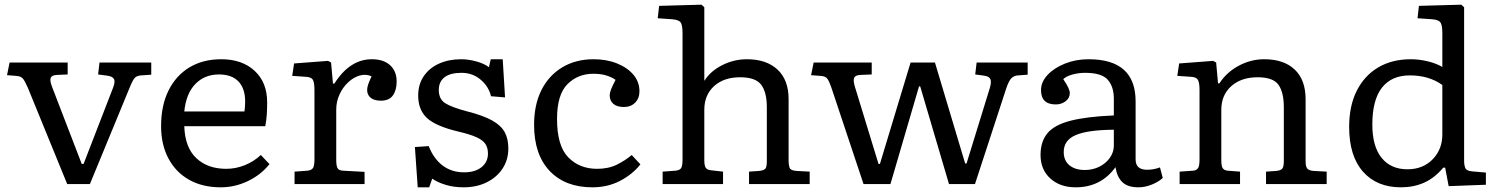

<svg xmlns="http://www.w3.org/2000/svg" viewBox="-20 -786 6396 820"><path d="M267 0 99 -411Q87 -439 78 -450Q69 -461 48 -462L10 -465L21 -519H269V-468L223 -466Q201 -465 196.5 -453.5Q192 -442 202 -416L329 -86H337L462 -409Q473 -436 467 -448Q461 -460 437 -463L399 -468L405 -519H626V-467L583 -464Q565 -463 556 -454Q547 -445 533 -410L364 0Z M923 14Q845 14 788 -18Q731 -50 699.5 -109Q668 -168 668 -247Q668 -336 700 -400Q732 -464 789.5 -498.5Q847 -533 925 -533Q1014 -533 1067.5 -483.5Q1121 -434 1121 -349Q1121 -323 1119.5 -298.5Q1118 -274 1113 -247H767Q770 -156 818.5 -110.5Q867 -65 946 -65Q987 -65 1025.5 -80.5Q1064 -96 1094 -124L1131 -85Q1094 -39 1038.5 -12.5Q983 14 923 14ZM767 -310H1024Q1027 -330 1027 -353Q1027 -408 998.5 -438Q970 -468 915 -468Q854 -468 814.5 -427.5Q775 -387 767 -310Z M1238 0V-53L1293 -57Q1311 -59 1317 -69Q1323 -79 1323 -105V-401Q1323 -434 1316 -445.5Q1309 -457 1286 -458L1228 -462L1236 -515L1381 -526L1394 -519L1402 -429H1408Q1474 -533 1568 -533Q1618 -533 1646 -507.5Q1674 -482 1674 -438Q1674 -401 1658 -378.5Q1642 -356 1607 -356Q1578 -356 1563 -368.5Q1548 -381 1548 -402Q1548 -412 1552.5 -425.5Q1557 -439 1567 -460Q1543 -471 1516.5 -463.5Q1490 -456 1467 -434.5Q1444 -413 1430 -382.5Q1416 -352 1416 -318V-103Q1416 -80 1421 -69Q1426 -58 1445 -57L1537 -52V0Z M1764 14 1752 -158 1811 -162Q1832 -108 1870.5 -79Q1909 -50 1962 -50Q2009 -50 2036.5 -72Q2064 -94 2064 -130Q2064 -154 2053.5 -170.5Q2043 -187 2016 -199.5Q1989 -212 1938 -224Q1841 -247 1803.5 -282Q1766 -317 1766 -378Q1766 -426 1790 -461Q1814 -496 1855.5 -514.5Q1897 -533 1949 -533Q1981 -533 2015 -523.5Q2049 -514 2068 -499L2076 -533H2127L2137 -370L2077 -375Q2067 -417 2032.5 -446Q1998 -475 1951 -475Q1903 -475 1878.5 -456Q1854 -437 1854 -402Q1854 -363 1881 -345.5Q1908 -328 1976 -310Q2043 -293 2081 -272Q2119 -251 2135 -222.5Q2151 -194 2151 -152Q2151 -103 2126 -65.5Q2101 -28 2058 -7Q2015 14 1960 14Q1918 14 1883.5 3.5Q1849 -7 1826 -23L1813 14Z M2510 14Q2394 14 2327.5 -56Q2261 -126 2261 -253Q2261 -339 2292.5 -401.5Q2324 -464 2381.5 -498.5Q2439 -533 2515 -533Q2571 -533 2615.5 -515Q2660 -497 2685.5 -466.5Q2711 -436 2711 -396Q2711 -366 2692.5 -347.5Q2674 -329 2645 -329Q2615 -329 2599.5 -342.5Q2584 -356 2584 -378Q2584 -390 2590 -405Q2596 -420 2609 -445Q2592 -457 2568.5 -464Q2545 -471 2514 -471Q2448 -471 2403.5 -426.5Q2359 -382 2359 -278Q2359 -163 2407 -114Q2455 -65 2530 -65Q2579 -65 2615 -83Q2651 -101 2678 -124L2715 -84Q2681 -41 2628 -13.5Q2575 14 2510 14Z M2810 0V-53L2865 -57Q2884 -59 2889.5 -69Q2895 -79 2895 -104V-644Q2895 -678 2887 -690Q2879 -702 2848 -704L2789 -708L2795 -761L2976 -766L2988 -755V-442H2989Q3015 -483 3065 -508Q3115 -533 3170 -533Q3253 -533 3300.5 -489Q3348 -445 3348 -362V-98Q3348 -82 3352 -70Q3356 -58 3381 -56L3438 -53V0H3179V-53L3222 -56Q3242 -58 3248.5 -65.5Q3255 -73 3255 -97V-328Q3255 -392 3231 -424Q3207 -456 3141 -456Q3071 -456 3029.5 -418Q2988 -380 2988 -317V-102Q2988 -80 2993.5 -70.5Q2999 -61 3015 -59L3068 -53V0Z M3668 0 3531 -411Q3522 -437 3514 -449Q3506 -461 3483 -462L3444 -465L3455 -519H3703V-468L3655 -466Q3633 -465 3628 -454Q3623 -443 3631 -416L3732 -86H3738L3869 -519H3973L4102 -88H4108L4207 -409Q4215 -435 4210 -447.5Q4205 -460 4182 -463L4145 -468L4151 -519H4369V-467L4328 -464Q4311 -463 4300 -452.5Q4289 -442 4278 -410L4144 0H4033L3910 -417H3905L3783 0Z M4574 14Q4507 14 4465.5 -24Q4424 -62 4424 -124Q4424 -181 4453 -216.5Q4482 -252 4550.5 -270Q4619 -288 4737 -293V-364Q4737 -416 4711 -445.5Q4685 -475 4614 -475Q4586 -475 4559.5 -467.5Q4533 -460 4521 -448Q4536 -426 4542.5 -411.5Q4549 -397 4549 -389Q4549 -367 4531 -353.5Q4513 -340 4489 -340Q4426 -340 4426 -401Q4426 -436 4454 -466Q4482 -496 4528.5 -514.5Q4575 -533 4629 -533Q4830 -533 4830 -353V-105Q4830 -61 4879 -61Q4907 -61 4934 -71L4946 -26Q4929 -10 4900 2Q4871 14 4842 14Q4797 14 4774 -7.5Q4751 -29 4744 -72Q4682 14 4574 14ZM4613 -60Q4647 -60 4675 -74Q4703 -88 4720 -112Q4737 -136 4737 -164V-232Q4625 -231 4574 -209Q4523 -187 4523 -137Q4523 -100 4547.5 -80Q4572 -60 4613 -60Z M5018 0V-53L5075 -57Q5089 -58 5096 -67Q5103 -76 5103 -105V-401Q5103 -433 5096 -445Q5089 -457 5066 -458L5008 -462L5016 -515L5161 -526L5174 -519L5182 -430H5188Q5218 -477 5270 -505Q5322 -533 5379 -533Q5463 -533 5509.5 -489Q5556 -445 5556 -362V-97Q5556 -77 5562 -67.5Q5568 -58 5590 -56L5646 -53V0H5387V-53L5431 -56Q5449 -58 5456 -65.5Q5463 -73 5463 -98V-328Q5463 -392 5440 -424Q5417 -456 5351 -456Q5281 -456 5238.5 -418Q5196 -380 5196 -317V-102Q5196 -78 5201.5 -68.5Q5207 -59 5223 -57L5276 -53V0Z M5963 14Q5860 14 5801 -53Q5742 -120 5742 -244Q5742 -334 5774.5 -398.5Q5807 -463 5866 -498Q5925 -533 6006 -533Q6041 -533 6078 -524Q6115 -515 6140 -500V-644Q6140 -678 6132 -690Q6124 -702 6094 -704L6034 -708L6040 -761L6221 -766L6233 -755V-99Q6233 -81 6238 -68.5Q6243 -56 6268 -54L6326 -49V3L6167 9L6152 -70H6144Q6107 -26 6062.5 -6Q6018 14 5963 14ZM5991 -63Q6057 -63 6098.5 -105.5Q6140 -148 6140 -212V-423Q6083 -464 6001 -464Q5923 -464 5882 -411.5Q5841 -359 5841 -254Q5841 -161 5880.5 -112Q5920 -63 5991 -63Z"/></svg>

Font: Literata 7pt
Style: Regular
Weight: 400
Designer: Latin by Veronika Burian and Jose Scaglione. Greek by Irene Vlachou. Cyrillic by Vera Evstafieva.
Foundry: TypeTogether
Version: Version 3.002